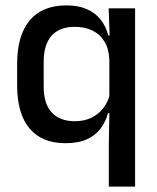

<svg xmlns="http://www.w3.org/2000/svg" viewBox="-20 -520 583 712"><path d="M222.5 11Q135 11 89.2 -44Q43.5 -99 43.5 -204.5V-282Q43.5 -388.5 90 -444.2Q136.5 -500 226.5 -500Q270.5 -500 301.8 -486.2Q333 -472.5 353 -447.5Q373 -422.5 381.5 -388.5H414L385.5 -298Q384 -339 367.2 -366.2Q350.5 -393.5 322.2 -407Q294 -420.5 257 -420.5Q201 -420.5 171.5 -387.8Q142 -355 142 -290V-198.5Q142 -135.5 171.8 -103Q201.5 -70.5 258 -70.5Q292.5 -70.5 319 -83.5Q345.5 -96.5 363 -119Q380.5 -141.5 387 -169.5L408.5 -100.5H380.5Q372.5 -70 354 -44.5Q335.5 -19 303.5 -4Q271.5 11 222.5 11ZM383.5 172V17L386 -123.5L385.5 -142.5V-345.5L387 -374.5L383 -489H481V172Z"/></svg>

Font: Anek Gujarati Medium Medium
Style: Regular
Weight: 500
Version: Version 1.003